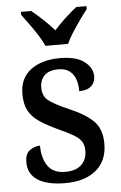

<svg xmlns="http://www.w3.org/2000/svg" viewBox="-55 -805 536 854"><g transform="rotate(-5 213.5 -378.0)"><path d="M202 10Q122 10 79.5 -17.5Q37 -45 37 -97Q37 -136 59 -151Q81 -166 104 -166Q104 -111 128 -75.5Q152 -40 206 -40Q254 -40 278.5 -63.5Q303 -87 303 -126Q303 -150 293 -166.5Q283 -183 258.5 -197.5Q234 -212 192 -231Q142 -254 109.5 -276Q77 -298 61.5 -327Q46 -356 46 -401Q46 -472 95.5 -509Q145 -546 226 -546Q299 -546 335 -518Q371 -490 371 -453Q371 -425 352.5 -408.5Q334 -392 299 -392Q299 -443 277.5 -470Q256 -497 215 -497Q173 -497 152.5 -476.5Q132 -456 132 -422Q132 -384 158 -364Q184 -344 246 -317Q319 -286 354.5 -250.5Q390 -215 390 -150Q390 -73 339.5 -31.5Q289 10 202 10ZM167 -606Q157 -629 140 -655.5Q123 -682 104 -708Q85 -734 71 -753V-766H117Q141 -747 168.5 -721Q196 -695 217 -671Q238 -695 266 -721Q294 -747 318 -766H364V-753Q349 -734 330.5 -708Q312 -682 295 -655.5Q278 -629 268 -606Z"/></g></svg>

Font: Noto Serif Khmer SemiCondensed Medium
Style: Regular
Weight: 500
Width: 4
Designer: Danh Hong and the Monotype Design Team
Foundry: Monotype Imaging Inc.
Version: Version 2.004; ttfautohint (v1.8.4.7-5d5b)